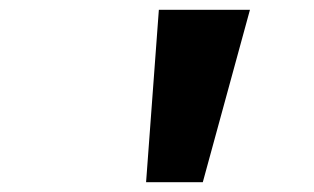

<svg xmlns="http://www.w3.org/2000/svg" viewBox="-20 -835 640 391"><path d="M303.5 -815H489L393 -464H277.5Z"/></svg>

Font: JuliaMono ExtraBoldItalic
Style: Regular
Weight: 800
Italic angle: -9°
Monospace: yes
Designer: cormullion
Foundry: corm
Version: Version 0.049; ttfautohint (v1.8.4)